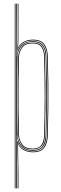

<svg xmlns="http://www.w3.org/2000/svg" viewBox="-20 -820 330 1040"><path d="M75.8 200V68.5L73.5 -56.5H75.2Q83.5 -26.5 106.2 -12.9Q129 0.8 158 0.8Q202.8 0.8 218.2 -25.1Q233.8 -51 234.8 -86.2Q237.2 -167.8 237.9 -236.2Q238.5 -304.8 237.8 -371.8Q237 -438.8 234.8 -515.2Q233.8 -552.8 217.4 -577Q201 -601.2 157.8 -601.2Q124 -601.2 101.5 -584.2Q79 -567.2 74.2 -542.5H73.2L76 -596V-800H79.8L79.5 -595.2L77.8 -562.8H78.8Q88 -582.2 109.4 -593.8Q130.8 -605.2 158 -605.2Q202 -605.2 219.8 -580.8Q237.5 -556.2 238.8 -515.2Q241.2 -434 241.9 -365.4Q242.5 -296.8 241.8 -229.9Q241 -163 238.8 -86.2Q237.8 -45.2 220 -20.2Q202.2 4.8 158 4.8Q132.5 4.8 110.2 -6.2Q88 -17.2 78.5 -39.8H77.5L79.8 117V200ZM60 200V-800H64V200ZM68 200V-800H72L71 -514.8H72Q73 -553 96.4 -575Q119.8 -597 157.5 -597Q195.5 -597 212.8 -575.6Q230 -554.2 231 -514.8Q233.2 -440.8 233.9 -371.4Q234.5 -302 233.9 -232.1Q233.2 -162.2 231 -86.2Q230 -48 213.5 -25.5Q197 -3 157.5 -3Q119.2 -3 96.5 -25.6Q73.8 -48.2 72.2 -86.5H71.2L72 8.5V200ZM157.2 -7Q197.2 -7 211.6 -30.2Q226 -53.5 227 -86.5Q230.2 -198.8 230.2 -299.9Q230.2 -401 227 -514.5Q226 -552.8 209.5 -572.9Q193 -593 157 -593Q127.5 -593 109.6 -580.6Q91.8 -568.2 83.6 -550.4Q75.5 -532.5 75 -515.5Q73.5 -441.2 72.8 -373.9Q72 -306.5 72.6 -237Q73.2 -167.5 75.2 -86.5Q75.8 -69 84 -50.6Q92.2 -32.2 110 -19.6Q127.8 -7 157.2 -7ZM156.8 -11Q114.2 -11 97 -36Q79.8 -61 79 -86.5Q77 -161.8 76.2 -230.9Q75.5 -300 76.2 -369.4Q77 -438.8 79 -514.5Q79.8 -540.5 97.5 -564.8Q115.2 -589 156.8 -589Q193 -589 207.5 -568.5Q222 -548 223 -514.5Q225.2 -440.2 225.9 -371Q226.5 -301.8 225.9 -232.1Q225.2 -162.5 223 -86.5Q222 -47.2 205.4 -29.1Q188.8 -11 156.8 -11ZM156.5 -15Q190.8 -15 204.4 -34.8Q218 -54.5 219 -86.5Q222.2 -198.8 222.2 -299.8Q222.2 -400.8 219 -514.2Q218 -546.2 204.2 -565.6Q190.5 -585 156.5 -585Q117 -585 100.4 -562Q83.8 -539 83 -514.2Q81 -439.8 80.2 -369.8Q79.5 -299.8 80.2 -230Q81 -160.2 83 -86.5Q83.8 -61.5 100.4 -38.2Q117 -15 156.5 -15Z"/></svg>

Font: Big Shoulders Inline Display SC Thin
Style: Regular
Weight: 100
Designer: Patric King
Foundry: XO Type Co
Version: Version 2.002